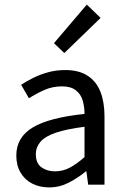

<svg xmlns="http://www.w3.org/2000/svg" viewBox="-20 -804 546 836"><path d="M194 12Q153 12 120.5 -4.5Q88 -21 69.5 -52.5Q51 -84 51 -127Q51 -206 122.5 -249Q194 -292 348 -308Q348 -339 340 -366.5Q332 -394 310 -411Q288 -428 250 -428Q208 -428 171.5 -411.5Q135 -395 106 -376L72 -435Q95 -450 125 -465Q155 -480 190 -489.5Q225 -499 264 -499Q324 -499 362 -474Q400 -449 417.5 -404Q435 -359 435 -297V0H364L356 -58H354Q319 -29 279 -8.5Q239 12 194 12ZM219 -58Q254 -58 284 -74Q314 -90 348 -120V-252Q269 -242 222.5 -226Q176 -210 156 -186.5Q136 -163 136 -133Q136 -93 160.5 -75.5Q185 -58 219 -58ZM260 -573 215 -616 358 -784 418 -726Z"/></svg>

Font: Assistant ExtraLight Medium
Style: Regular
Weight: 500
Version: Version 3.000